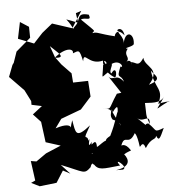

<svg xmlns="http://www.w3.org/2000/svg" viewBox="-64 -946 999 1067"><g transform="rotate(-5 435.0 -412.5)"><path d="M586 -412C526 -323 555 -327 493 -342C585 -321 522 -315 550 -271C609 -249 586 -223 605 -213C525 -354 551 -335 554 -311C595 -370 580 -312 582 -313C571 -293 566 -257 529 -182C488 -159 509 -160 505 -131C531 -194 462 -129 450 -127C450 -194 410 -113 424 -158C387 -106 425 -201 406 -165C403 -210 366 -153 422 -250C335 -180 339 -217 326 -287C294 -197 358 -292 230 -250L266 -300L379 -342L439 -409L433 -497L349 -495L345 -547L293 -601L261 -644L238 -708C278 -668 329 -634 259 -641C329 -698 371 -681 362 -657C396 -669 400 -679 415 -608C424 -669 443 -581 525 -602C522 -572 530 -579 540 -579C510 -626 573 -577 524 -579C514 -496 503 -507 546 -534C599 -475 615 -517 572 -494C601 -498 598 -576 566 -527C544 -538 604 -607 549 -565C617 -620 644 -544 619 -561C588 -486 617 -525 631 -475C592 -528 570 -481 547 -512L611 -415ZM132 -825 133 -764 51 -694 30 -633 22 -622 -3 -557 76 -476 108 -413V-392L165 -380L111 -338L153 -293L168 -178L250 -152L165 -116L108 -76L77 -81L92 29L68 40L114 63L209 52L250 -13L290 8L241 -45C370 6 365 20 405 -18C420 -72 452 14 404 -72C420 -15 432 -28 459 -30C471 -69 393 -108 424 -93C419 -75 400 -40 422 -36C447 5 471 -3 569 -13C527 -68 619 -1 583 11H545C627 -2 623 -41 597 -73C618 -86 629 -87 637 -91C605 -142 584 -118 586 -124C609 -186 625 -118 663 -180C664 -192 678 -180 687 -108C692 -103 705 -145 720 -97C755 -154 778 -135 783 -160C796 -128 803 -142 829 -200C770 -178 793 -188 746 -232C711 -233 759 -200 681 -272C719 -230 758 -295 754 -228C732 -284 741 -284 737 -347C761 -348 822 -333 847 -375C791 -287 782 -303 865 -343C875 -336 888 -353 810 -336C850 -418 798 -418 785 -524C802 -495 853 -473 768 -446C845 -532 753 -544 750 -598C711 -537 706 -592 664 -577C681 -576 689 -586 677 -535C694 -586 668 -599 652 -581C684 -609 637 -618 668 -656C633 -661 705 -664 704 -681C712 -741 660 -763 647 -681C659 -727 605 -755 632 -756C596 -757 648 -797 657 -731C613 -789 593 -719 607 -730C514 -752 505 -766 481 -759C485 -780 520 -746 423 -840C447 -853 484 -822 469 -863C398 -883 423 -839 389 -808C335 -757 421 -749 342 -848C426 -819 405 -810 398 -878L429 -888L371 -796L261 -832L203 -785L152 -730L65 -764L84 -856Z"/></g></svg>

Font: Hussar Lance
Style: ExBd
Weight: 700
Foundry: Cannot Into Space Fonts, PlusOne Fonts
Version: Version 2.270